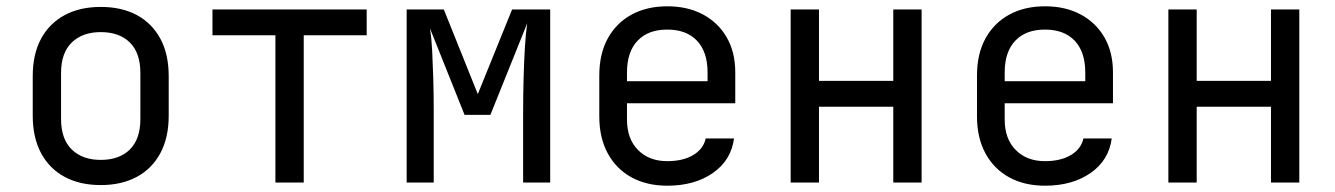

<svg xmlns="http://www.w3.org/2000/svg" viewBox="-20 -580 4240 610"><path d="M300 8Q234 8 185.5 -18Q137 -44 110.5 -93.5Q84 -143 84 -212V-338Q84 -408 110.5 -457Q137 -506 185.5 -532Q234 -558 300 -558Q367 -558 415 -532Q463 -506 489.5 -457Q516 -408 516 -338V-212Q516 -143 489.5 -93.5Q463 -44 414.5 -18Q366 8 300 8ZM300 -72Q359 -72 392.5 -105Q426 -138 426 -202V-348Q426 -412 392.5 -445Q359 -478 300 -478Q242 -478 208 -445Q174 -412 174 -348V-202Q174 -138 208 -105Q242 -72 300 -72Z M855 0V-468H655V-550H1145V-468H945V0Z M1272 0V-550H1390L1498 -281L1607 -550H1728V0H1642V-85Q1642 -156 1642 -217.5Q1642 -279 1643.5 -331.5Q1645 -384 1647.5 -427.5Q1650 -471 1655 -506L1538 -215H1456L1346 -490Q1351 -459 1353 -420Q1355 -381 1356.5 -332Q1358 -283 1358 -221.5Q1358 -160 1358 -85V0Z M2100 10Q2035 10 1986.5 -16.5Q1938 -43 1911 -92.5Q1884 -142 1884 -210V-340Q1884 -409 1911 -458Q1938 -507 1986.5 -533.5Q2035 -560 2100 -560Q2165 -560 2213.5 -534Q2262 -508 2289 -461Q2316 -414 2316 -350V-252H1972V-200Q1972 -139 2007 -103.5Q2042 -68 2100 -68Q2150 -68 2182.5 -87.5Q2215 -107 2222 -140H2312Q2303 -71 2245 -30.5Q2187 10 2100 10ZM2228 -313V-350Q2228 -415 2194.5 -450.5Q2161 -486 2100 -486Q2039 -486 2005.5 -450.5Q1972 -415 1972 -350V-322H2235Z M2492 0V-550H2582V-323H2818V-550H2908V0H2818V-241H2582V0Z M3300 10Q3235 10 3186.5 -16.5Q3138 -43 3111 -92.5Q3084 -142 3084 -210V-340Q3084 -409 3111 -458Q3138 -507 3186.5 -533.5Q3235 -560 3300 -560Q3365 -560 3413.5 -534Q3462 -508 3489 -461Q3516 -414 3516 -350V-252H3172V-200Q3172 -139 3207 -103.5Q3242 -68 3300 -68Q3350 -68 3382.5 -87.5Q3415 -107 3422 -140H3512Q3503 -71 3445 -30.5Q3387 10 3300 10ZM3428 -313V-350Q3428 -415 3394.5 -450.5Q3361 -486 3300 -486Q3239 -486 3205.5 -450.5Q3172 -415 3172 -350V-322H3435Z M3692 0V-550H3782V-323H4018V-550H4108V0H4018V-241H3782V0Z"/></svg>

Font: JetBrains Mono
Style: Regular
Weight: 400
Monospace: yes
Designer: Philipp Nurullin, Konstantin Bulenkov
Foundry: JetBrains
Version: Version 2.305